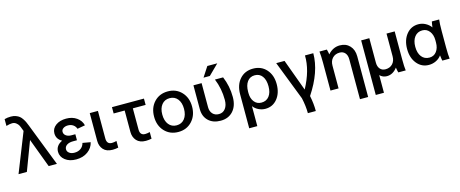

<svg xmlns="http://www.w3.org/2000/svg" viewBox="-47 -1464 5759 2406"><g transform="rotate(-15 2832.0 -261.0)"><path d="M22 0 223 -507 212 -536Q201 -567 191 -585.5Q181 -604 159.5 -620.5Q138 -637 109 -637Q78 -637 32 -623V-711Q68 -722 115 -722Q150 -722 178.5 -711.5Q207 -701 225 -686.5Q243 -672 259.5 -647Q276 -622 284.5 -603Q293 -584 305 -554L520 0H413L272 -376L130 0Z M787 -221Q737 -221 707 -200.5Q677 -180 677 -146Q677 -117 703 -97.5Q729 -78 770 -78Q819 -78 852.5 -102.5Q886 -127 897 -171L999 -153Q983 -81 921 -36Q859 9 770 9Q682 9 627 -34.5Q572 -78 572 -142Q572 -223 658 -264Q588 -302 588 -377Q588 -439 641 -478.5Q694 -518 777 -518Q857 -518 913 -478.5Q969 -439 984 -376L883 -358Q872 -391 844 -410.5Q816 -430 777 -430Q740 -430 716 -413Q692 -396 692 -370Q692 -338 719 -318.5Q746 -299 787 -299H839V-221Z M1082 -148V-508H1188V-151Q1188 -75 1254 -75Q1279 -75 1315 -84V2Q1278 10 1242 10Q1162 10 1122 -35Q1082 -80 1082 -148Z M1513 -148V-426H1370V-508H1785V-426H1619V-151Q1619 -75 1686 -75Q1711 -75 1747 -84V2Q1710 10 1673 10Q1594 10 1553.5 -35Q1513 -80 1513 -148Z M2342 -255Q2342 -140 2273 -66Q2204 8 2096 8Q1987 8 1918 -65.5Q1849 -139 1849 -255Q1849 -371 1918 -444.5Q1987 -518 2096 -518Q2204 -518 2273 -444.5Q2342 -371 2342 -255ZM1955 -255Q1955 -174 1993 -126Q2031 -78 2096 -78Q2161 -78 2199 -126Q2237 -174 2237 -255Q2237 -335 2199 -382.5Q2161 -430 2096 -430Q2031 -430 1993 -382.5Q1955 -335 1955 -255Z M2644 9Q2545 9 2486 -47.5Q2427 -104 2427 -199V-508H2533V-195Q2533 -142 2563 -109.5Q2593 -77 2644 -77Q2697 -77 2728.5 -118.5Q2760 -160 2760 -230Q2760 -377 2706 -508H2812Q2866 -381 2866 -239Q2866 -125 2806 -58Q2746 9 2644 9ZM2574 -568 2658 -697H2787L2656 -568Z M3068 -253Q3068 -335 3103 -383Q3138 -431 3201 -431Q3263 -431 3298 -383.5Q3333 -336 3333 -253Q3333 -172 3296.5 -125Q3260 -78 3196 -78Q3137 -78 3102.5 -122.5Q3068 -167 3068 -235ZM2963 193H3068V-66Q3094 -31 3136 -10.5Q3178 10 3224 10Q3319 10 3379 -63.5Q3439 -137 3439 -253Q3439 -370 3373.5 -443.5Q3308 -517 3201 -517Q3094 -517 3028.5 -443Q2963 -369 2963 -247Z M3501 -508H3609L3760 -96Q3879 -315 3874 -508H3982Q3982 -268 3804 0Q3826 107 3825 200H3722Q3722 107 3698 0Z M4158 -508Q4168 -471 4172 -442Q4237 -517 4327 -517Q4407 -517 4455.5 -465Q4504 -413 4504 -328V200H4398V-318Q4398 -370 4372 -400Q4346 -430 4302 -430Q4245 -430 4209.5 -393.5Q4174 -357 4174 -295V0H4069V-360Q4069 -453 4062 -508Z M4603 -508H4709V-190Q4709 -139 4735 -109Q4761 -79 4805 -79Q4862 -79 4897 -115.5Q4932 -152 4932 -213V-508H5038V-148Q5038 -46 5045 0H4949Q4940 -28 4935 -66Q4879 9 4800 9Q4747 9 4709 -29V200H4603Z M5346 -518Q5394 -518 5437.5 -495Q5481 -472 5508 -434Q5513 -477 5520 -508H5615Q5608 -460 5608 -360V-148Q5608 -48 5615 0H5520Q5515 -19 5509 -71Q5482 -33 5438.5 -12Q5395 9 5346 9Q5252 9 5191.5 -64.5Q5131 -138 5131 -254Q5131 -370 5191 -444Q5251 -518 5346 -518ZM5375 -78Q5434 -78 5468 -123.5Q5502 -169 5502 -238V-270Q5502 -340 5467 -385.5Q5432 -431 5375 -431Q5311 -431 5274 -383Q5237 -335 5237 -254Q5237 -173 5274 -125.5Q5311 -78 5375 -78Z"/></g></svg>

Font: LT Superior Semi-bold
Style: Regular
Weight: 600
Designer: Daniel Lyons
Foundry: LyonsType
Version: Version 1.0